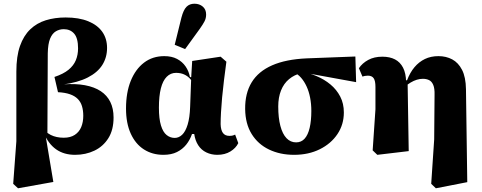

<svg xmlns="http://www.w3.org/2000/svg" viewBox="-20 -818 2591 1033"><path d="M51 171 68 -58V-433Q68 -515 87.5 -570.5Q107 -626 142.5 -660Q178 -694 226.5 -709Q275 -724 333 -724Q405 -724 455 -703.5Q505 -683 530.5 -646.5Q556 -610 556 -560Q556 -509 530.5 -468.5Q505 -428 452 -401Q399 -374 317 -363L319 -364Q386 -369 437 -359.5Q488 -350 522 -327.5Q556 -305 573.5 -269.5Q591 -234 591 -186Q591 -119 563 -74.5Q535 -30 488 -7.5Q441 15 384 15Q324 15 282 -14.5Q240 -44 214 -105H190L196 -144Q223 -107 253 -92Q283 -77 323 -77Q359 -77 382.5 -92.5Q406 -108 417 -134.5Q428 -161 428 -195Q428 -224 421 -247Q414 -270 398 -286Q382 -302 356 -311Q330 -320 292 -322L273 -404Q321 -420 348.5 -442.5Q376 -465 388 -494Q400 -523 400 -558Q400 -613 379 -637Q358 -661 323 -661Q300 -661 280.5 -649.5Q261 -638 249.5 -610Q238 -582 237 -531L235 -86L227 -78L267 161L77 195Z M859 15Q800 15 754.5 -14Q709 -43 683.5 -99Q658 -155 658 -234Q658 -320 683.5 -383Q709 -446 755 -481Q801 -516 864 -516Q904 -516 932.5 -501Q961 -486 978.5 -460.5Q996 -435 1002 -403H1035L1028 -360Q1016 -380 1002 -395Q988 -410 969.5 -418Q951 -426 927 -426Q898 -426 877 -405Q856 -384 845.5 -342.5Q835 -301 835 -239Q835 -179 846 -143Q857 -107 876.5 -91.5Q896 -76 920 -76Q942 -76 960 -93Q978 -110 989.5 -147.5Q1001 -185 1003 -244L1009 -407L1014 -490L1167 -513L1198 -486Q1191 -434 1185 -385.5Q1179 -337 1175 -293.5Q1171 -250 1169 -213.5Q1167 -177 1167 -150Q1168 -118 1179.5 -102.5Q1191 -87 1214 -87Q1225 -87 1232.5 -89Q1240 -91 1245 -94L1262 -48Q1249 -21 1219.5 -3Q1190 15 1149 15Q1117 15 1090 2Q1063 -11 1046.5 -36.5Q1030 -62 1025 -97H1013Q1002 -65 982 -40Q962 -15 932 0Q902 15 859 15ZM920 -577 956 -723Q967 -765 983.5 -781.5Q1000 -798 1026 -798Q1053 -798 1071 -782.5Q1089 -767 1089 -740Q1089 -720 1080.5 -703.5Q1072 -687 1055 -663L976 -554Z M1562 15Q1487 15 1427.5 -13.5Q1368 -42 1334 -97Q1300 -152 1299 -231Q1298 -316 1334 -375Q1370 -434 1444 -466.5Q1518 -499 1630 -504L1892 -514L1896 -376L1638 -423L1602 -425Q1564 -416 1535.5 -392.5Q1507 -369 1492 -331.5Q1477 -294 1477 -245Q1477 -184 1488.5 -140.5Q1500 -97 1521.5 -74.5Q1543 -52 1573 -52Q1601 -52 1619 -72Q1637 -92 1646 -130Q1655 -168 1655 -221Q1655 -259 1648.5 -292.5Q1642 -326 1629.5 -353Q1617 -380 1600 -399.5Q1583 -419 1561 -429L1591 -436Q1639 -427 1682 -409Q1725 -391 1758 -363.5Q1791 -336 1810.5 -298.5Q1830 -261 1830 -213Q1830 -148 1795.5 -96.5Q1761 -45 1700.5 -15Q1640 15 1562 15Z M1985 -9 2000 -230V-350Q2000 -383 1990.5 -397Q1981 -411 1959 -411Q1951 -411 1943 -409.5Q1935 -408 1930 -406L1911 -451Q1929 -478 1961 -495.5Q1993 -513 2037 -513Q2077 -513 2105 -498.5Q2133 -484 2148.5 -454Q2164 -424 2165 -377L2173 -376L2179 -5L2010 15ZM2300 171 2316 -68 2318 -308Q2319 -342 2311 -361Q2303 -380 2288.5 -387Q2274 -394 2255 -394Q2239 -394 2222.5 -389Q2206 -384 2188.5 -373.5Q2171 -363 2153 -347L2145 -386H2170Q2186 -428 2210 -456.5Q2234 -485 2266 -500.5Q2298 -516 2339 -516Q2380 -516 2413 -498.5Q2446 -481 2466 -442Q2486 -403 2487 -338L2494 162L2325 195Z"/></svg>

Font: Source Serif 4 ExtraBold
Style: Regular
Weight: 800
Designer: Frank Grießhammer
Foundry: Adobe Systems Incorporated
Version: Version 4.004;hotconv 1.0.116;makeotfexe 2.5.65601